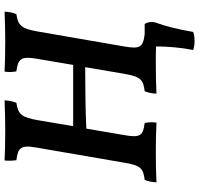

<svg xmlns="http://www.w3.org/2000/svg" viewBox="-36 -684 893 862"><g transform="rotate(-90 411.0 -252.5)"><path d="M701 -530C714 -603 727 -618 779 -626C787 -643 789 -661 790 -679C745 -677 699 -676 654 -676C605 -676 561 -677 521 -679C518 -660 519 -642 522 -626C577 -619 591 -606 579 -536L551 -371H276L303 -530C316 -603 329 -618 381 -626C388 -643 391 -661 392 -679C346 -677 301 -676 256 -676C207 -676 163 -677 122 -679C120 -660 121 -642 123 -626C178 -619 193 -608 180 -536L112 -141C100 -69 87 -56 35 -50C28 -34 25 -17 24 3C61 1 111 0 160 0C206 0 248 1 292 3C295 -16 294 -34 290 -50C234 -57 223 -69 236 -142L265 -312C345 -316 462 -317 541 -317L511 -141C498 -67 484 -56 433 -50C426 -34 423 -17 422 3C459 1 509 0 558 0C584 0 609 0 634 1C634 53 629 113 618 168C642 176 676 176 699 168C711 98 726 39 742 -3C746 -21 743 -37 735 -50H689C629 -57 622 -73 634 -142Z"/></g></svg>

Font: Vollkorn Semibold
Style: Italic
Weight: 600
Italic angle: -11°
Designer: Friedrich Althausen
Foundry: Friedrich Althausen
Version: Version 4.015;PS 004.015;hotconv 1.0.88;makeotf.lib2.5.64775